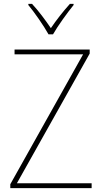

<svg xmlns="http://www.w3.org/2000/svg" viewBox="-20 -969 525 989"><path d="M230 -792H253C278 -836 325 -901 359 -943V-949H340C304 -909 269 -864 242 -824C215 -864 178 -914 145 -949H126V-943C157 -906 205 -837 230 -792ZM452 0V-25H67L442 -693V-714H55V-689H408L33 -20V0Z"/></svg>

Font: Noto Sans Gurmukhi SemiCondensed Thin
Style: Regular
Weight: 100
Width: 4
Designer: Jelle Bosma - Monotype Design Team
Foundry: Monotype Imaging Inc.
Version: Version 2.004